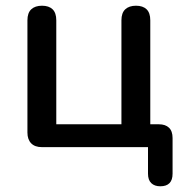

<svg xmlns="http://www.w3.org/2000/svg" viewBox="-20 -515 649 672"><path d="M541 137Q521 137 509.5 126Q498 115 498 93V0H127Q102 0 89 -13.5Q76 -27 76 -51V-444Q76 -470 89.5 -482.5Q103 -495 127 -495Q151 -495 164 -482.5Q177 -470 177 -444V-80H405V-444Q405 -470 418.5 -482.5Q432 -495 456 -495Q480 -495 493 -482.5Q506 -470 506 -444V-33L459 -80H536Q559 -80 571.5 -68Q584 -56 584 -32V93Q584 137 541 137Z"/></svg>

Font: Nunito SemiBold
Style: Regular
Weight: 600
Designer: Vernon Adams
Foundry: Vernon Adams
Version: Version 3.602